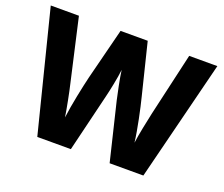

<svg xmlns="http://www.w3.org/2000/svg" viewBox="-117 -892 1250 1070"><g transform="rotate(20 508.0 -357.0)"><path d="M1002 -714H835L749 -339C740 -297 720 -204 714 -155C706 -226 679 -352 664 -410L589 -714H428L351 -410C337 -352 311 -230 302 -155C295 -202 276 -299 266 -340L181 -714H14L194 0H393L476 -343C484 -374 504 -469 508 -512C513 -469 533 -374 540 -344L623 0H823Z"/></g></svg>

Font: Noto Sans Myanmar UI ExtraBold
Style: Regular
Weight: 800
Designer: Monotype Design Team
Foundry: Monotype Imaging Inc.
Version: Version 2.103